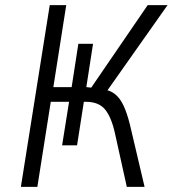

<svg xmlns="http://www.w3.org/2000/svg" viewBox="-20 -725 670 745"><path d="M61 0 173 -705H237L187 -387H258L284 -555H341L315 -387L334 -385L553 -705H630L386 -359L375 -379Q406 -376 426 -360Q446 -344 459.5 -315Q473 -286 484 -242L541 0H472L426 -208Q412 -271 387.5 -300.5Q363 -330 313 -330H297L306 -334L279 -161H221L248 -330H177L125 0Z"/></svg>

Font: Nunito Sans 7pt Condensed Light
Style: Italic
Weight: 300
Width: 3
Italic angle: -9°
Designer: Vernon Adams
Foundry: Vernon Adams
Version: Version 3.101;gftools[0.9.27]